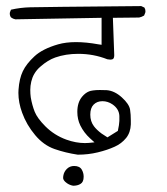

<svg xmlns="http://www.w3.org/2000/svg" viewBox="-20 -568 540 622"><path d="M344.2 -230Q365.7 -215.3 366.7 -192.4Q366.7 -189 366.7 -185.5Q366.7 -182.1 366.7 -176.3Q366.2 -164.1 361.8 -144L328.1 -123Q314.5 -131.3 308.6 -135.7Q292.5 -147.9 284.2 -159.2Q272.5 -174.8 272.5 -196.5Q272.5 -218.3 283.4 -229.2Q294.4 -240.2 311.8 -240.2Q329.1 -240.2 344.2 -230ZM309.1 -510.3V-422.9L299.3 -424.3Q259.3 -431.6 226.3 -431.6Q193.4 -431.6 168 -424.3Q117.7 -409.7 91.8 -385.7Q65.4 -361.3 54 -337.4Q42.5 -313.5 40 -277.3Q39.6 -272 39.6 -267.1Q39.6 -235.8 51.8 -202.6Q65.9 -163.6 93.8 -130.4Q121.1 -97.7 156.7 -85.2Q192.4 -72.8 231.9 -66.9Q266.1 -66.9 297.1 -74.5Q328.1 -82 351.6 -92.8Q373.5 -102.5 388.7 -121.1Q402.8 -138.7 403.8 -165Q403.8 -170.9 403.8 -177.7Q403.8 -197.3 401.4 -212.9Q398.4 -231 374.8 -252.4Q351.1 -273.9 325.7 -275.9Q315.4 -276.4 303.2 -276.4Q291 -276.4 282 -275.1Q272.9 -273.9 268.6 -272Q256.3 -267.1 246.1 -254.9Q230.5 -236.3 230.5 -205.6Q230.5 -181.6 240.2 -161.6Q252 -137.7 272 -119.6L286.1 -106.9L267.6 -105Q261.2 -104.5 254.9 -104.5Q226.1 -104.5 194.8 -115.7Q155.8 -129.9 127 -158.7Q101.1 -184.6 92.5 -205.8Q84 -227.1 79.6 -252.9Q78.1 -263.7 78.1 -276.9Q78.1 -290 81.3 -303.7Q84.5 -317.4 90.8 -328.1Q98.6 -341.8 111.3 -352.5Q135.3 -373.5 159.2 -381.8Q192.9 -393.6 233.4 -393.6Q283.2 -393.6 327.6 -376Q333.5 -375 335.9 -375Q338.4 -375 339.6 -375Q340.8 -375 342.3 -375.5Q345.2 -376 346.7 -377.4Q350.1 -380.9 350.1 -389.6L345.7 -510.3L430.7 -511.2Q438.5 -512.7 446.8 -517.6L450.7 -527.3Q451.2 -529.3 451.2 -531.7Q451.2 -538.1 447.8 -543.5L437.5 -548.3Q110.4 -545.4 77.9 -544.4Q45.4 -543.5 15.6 -536.6L12.2 -528.3Q11.7 -526.4 11.7 -524.4Q11.7 -517.1 15.6 -511.7Q22 -506.8 29.8 -505.4ZM251 4.4Q251 -7.8 245.1 -18.1Q238.3 -30.3 220.2 -30.3Q206.1 -30.3 196.5 -20.8Q187 -11.2 185.1 1.5Q184.6 3.9 184.6 5.6Q184.6 7.3 184.6 9.8Q185.5 15.6 191.9 21.5Q202.6 31.2 216.8 33.7Q231.4 33.7 240.7 27.8Q251 22 251 4.4Z"/></svg>

Font: NaikaiFont
Style: Light
Weight: 300
Version: Version 1.89